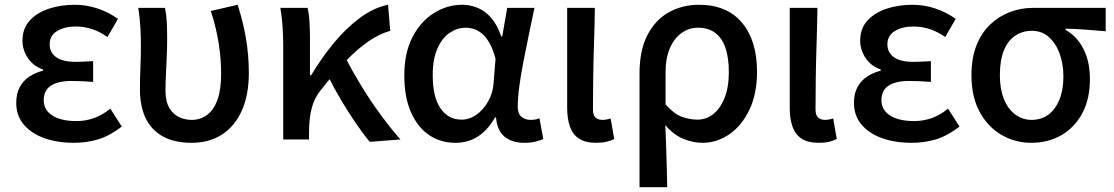

<svg xmlns="http://www.w3.org/2000/svg" viewBox="-20 -584 4663 804"><path d="M289 14Q220 14 165.5 -5.5Q111 -25 79.5 -62.5Q48 -100 48 -153Q48 -192 62.5 -219Q77 -246 102.5 -263Q128 -280 160 -288V-293Q118 -308 96 -342Q74 -376 74 -413Q74 -465 104.5 -498Q135 -531 184.5 -547.5Q234 -564 293 -564Q342 -564 388.5 -548.5Q435 -533 474 -505L430 -429Q399 -451 366 -462Q333 -473 297 -473Q250 -473 219 -454Q188 -435 188 -398Q188 -365 214.5 -345Q241 -325 298 -325Q315 -325 333 -326Q351 -327 370 -328V-241Q346 -243 324 -244Q302 -245 281 -245Q222 -245 192.5 -225Q163 -205 163 -164Q163 -124 199 -100.5Q235 -77 301 -77Q336 -77 371 -88.5Q406 -100 442 -129L490 -54Q439 -15 391.5 -0.5Q344 14 289 14Z M782 14Q711 14 662.5 -12.5Q614 -39 590 -89Q566 -139 566 -210Q566 -256 568 -302Q570 -348 570 -394Q570 -427 568 -467Q566 -507 559 -551H671Q677 -522 678.5 -489.5Q680 -457 680 -419Q680 -391 678.5 -353.5Q677 -316 675 -276.5Q673 -237 673 -202Q673 -160 688.5 -133Q704 -106 729 -94Q754 -82 783 -82Q819 -82 847 -102.5Q875 -123 890.5 -166Q906 -209 906 -275Q906 -334 896.5 -398Q887 -462 863 -538L975 -564Q998 -494 1010 -423Q1022 -352 1022 -279Q1022 -186 992.5 -120.5Q963 -55 909.5 -20.5Q856 14 782 14Z M1166 0V-394Q1166 -427 1163.5 -469Q1161 -511 1154 -551H1268Q1274 -527 1276 -492Q1278 -457 1278 -419V-269H1283Q1326 -341 1377.5 -403.5Q1429 -466 1487 -509Q1545 -552 1605 -564L1614 -455Q1569 -442 1524 -411.5Q1479 -381 1429.5 -330Q1380 -279 1322 -205Q1296 -173 1285 -130Q1274 -87 1274 -30V0ZM1528 10Q1501 -23 1470.5 -67.5Q1440 -112 1409.5 -163Q1379 -214 1353 -267L1428 -340Q1456 -285 1493.5 -223.5Q1531 -162 1574 -103.5Q1617 -45 1657 0Z M1888 14Q1824 14 1776 -19Q1728 -52 1700.5 -115Q1673 -178 1673 -268Q1673 -362 1707 -428Q1741 -494 1796.5 -529Q1852 -564 1915 -564Q1949 -564 1980.5 -551Q2012 -538 2037.5 -508.5Q2063 -479 2079 -431H2083L2104 -551H2218Q2207 -499 2195 -441Q2183 -383 2172 -327Q2161 -271 2154.5 -221.5Q2148 -172 2148 -137Q2148 -108 2163.5 -95Q2179 -82 2202 -82Q2211 -82 2221 -83.5Q2231 -85 2239 -89L2255 -2Q2242 4 2222.5 9Q2203 14 2176 14Q2124 14 2093 -11.5Q2062 -37 2057 -92H2053Q1992 14 1888 14ZM1913 -83Q1946 -83 1975 -103.5Q2004 -124 2024 -159Q2044 -194 2047 -237L2055 -338Q2045 -376 2031 -401.5Q2017 -427 2000.5 -441.5Q1984 -456 1966 -462Q1948 -468 1930 -468Q1895 -468 1863 -446.5Q1831 -425 1811.5 -380.5Q1792 -336 1792 -269Q1792 -178 1824.5 -130.5Q1857 -83 1913 -83Z M2476 14Q2431 14 2404.5 -3.5Q2378 -21 2366.5 -54Q2355 -87 2355 -133V-551H2471Q2470 -479 2467.5 -404Q2465 -329 2464 -257.5Q2463 -186 2463 -126Q2463 -102 2473.5 -92Q2484 -82 2504 -82Q2511 -82 2519.5 -83.5Q2528 -85 2537 -88L2552 -2Q2538 5 2520.5 9.5Q2503 14 2476 14Z M2658 200V-276Q2658 -374 2691.5 -438Q2725 -502 2781.5 -533Q2838 -564 2907 -564Q3024 -564 3087 -489Q3150 -414 3150 -284Q3150 -190 3117.5 -123Q3085 -56 3033 -21Q2981 14 2923 14Q2882 14 2841.5 -2.5Q2801 -19 2766 -60Q2768 -12 2769.5 29.5Q2771 71 2772 112.5Q2773 154 2774 200ZM2901 -83Q2937 -83 2966.5 -106Q2996 -129 3014 -173.5Q3032 -218 3032 -282Q3032 -340 3018.5 -381.5Q3005 -423 2976 -445.5Q2947 -468 2902 -468Q2866 -468 2835 -446.5Q2804 -425 2785.5 -383Q2767 -341 2767 -279V-147Q2802 -107 2835 -95Q2868 -83 2901 -83Z M3408 14Q3363 14 3336.5 -3.5Q3310 -21 3298.5 -54Q3287 -87 3287 -133V-551H3403Q3402 -479 3399.5 -404Q3397 -329 3396 -257.5Q3395 -186 3395 -126Q3395 -102 3405.5 -92Q3416 -82 3436 -82Q3443 -82 3451.5 -83.5Q3460 -85 3469 -88L3484 -2Q3470 5 3452.5 9.5Q3435 14 3408 14Z M3797 14Q3728 14 3673.5 -5.5Q3619 -25 3587.5 -62.5Q3556 -100 3556 -153Q3556 -192 3570.5 -219Q3585 -246 3610.5 -263Q3636 -280 3668 -288V-293Q3626 -308 3604 -342Q3582 -376 3582 -413Q3582 -465 3612.5 -498Q3643 -531 3692.5 -547.5Q3742 -564 3801 -564Q3850 -564 3896.5 -548.5Q3943 -533 3982 -505L3938 -429Q3907 -451 3874 -462Q3841 -473 3805 -473Q3758 -473 3727 -454Q3696 -435 3696 -398Q3696 -365 3722.5 -345Q3749 -325 3806 -325Q3823 -325 3841 -326Q3859 -327 3878 -328V-241Q3854 -243 3832 -244Q3810 -245 3789 -245Q3730 -245 3700.5 -225Q3671 -205 3671 -164Q3671 -124 3707 -100.5Q3743 -77 3809 -77Q3844 -77 3879 -88.5Q3914 -100 3950 -129L3998 -54Q3947 -15 3899.5 -0.5Q3852 14 3797 14Z M4299 14Q4231 14 4174 -19Q4117 -52 4082.5 -115Q4048 -178 4048 -269Q4048 -341 4069 -394Q4090 -447 4126.5 -481.5Q4163 -516 4209 -533.5Q4255 -551 4305 -551H4610V-453Q4564 -457 4525.5 -460Q4487 -463 4442 -464V-459Q4490 -432 4517 -379Q4544 -326 4544 -253Q4544 -169 4512 -109.5Q4480 -50 4424.5 -18Q4369 14 4299 14ZM4300 -82Q4340 -82 4369.5 -103.5Q4399 -125 4416 -166Q4433 -207 4433 -263Q4433 -315 4417.5 -358.5Q4402 -402 4372.5 -428.5Q4343 -455 4301 -455Q4263 -455 4232.5 -435.5Q4202 -416 4184.5 -374.5Q4167 -333 4167 -269Q4167 -211 4184 -169Q4201 -127 4231.5 -104.5Q4262 -82 4300 -82Z"/></svg>

Font: Noto Sans SC Medium
Style: Regular
Weight: 500
Designer: Ryoko NISHIZUKA  (kana, bopomofo & ideographs); Paul D. Hunt (Latin, Greek & Cyrillic); Sandoll Communications , Soo-you
Foundry: Adobe
Version: Version 2.004-H2;hotconv 1.0.118;makeotfexe 2.5.65603